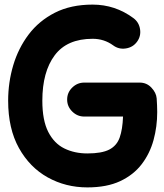

<svg xmlns="http://www.w3.org/2000/svg" viewBox="-20 -752 718 839"><path d="M273.4 -316.9Q273.4 -347.7 295.7 -369.4Q317.9 -391.1 348.1 -391.1H590.3Q621.1 -391.1 641.8 -368.9Q662.6 -346.7 664.6 -322.3Q665.5 -307.1 666.3 -292Q667 -276.9 667 -262.2Q667 -198.7 650.9 -139.9Q634.8 -81.1 599.1 -34.4Q563.5 12.2 505.1 39.6Q446.8 66.9 361.8 66.9Q267.1 66.9 188.5 23.2Q109.9 -20.5 62.7 -105.2Q15.6 -189.9 15.6 -312Q15.6 -391.6 37.8 -466.6Q60.1 -541.5 105.2 -601.3Q150.4 -661.1 220 -696.5Q289.6 -731.9 384.8 -731.9Q483.4 -731.9 563 -672.9Q587.4 -654.8 592 -624.3Q596.7 -593.8 578.6 -569.3Q560.5 -544.9 529.8 -540.3Q499 -535.6 474.6 -553.7Q435.1 -582.5 384.8 -582.5Q272.9 -582.5 219 -510.3Q165 -438 165 -312Q165 -226.1 190.9 -175.5Q216.8 -125 261.2 -103.3Q305.7 -81.5 361.8 -81.5Q424.8 -81.5 457.5 -98.4Q490.2 -115.2 502.9 -150.9Q515.6 -186.5 517.6 -242.7H348.1Q317.9 -242.7 295.7 -264.6Q273.4 -286.6 273.4 -316.9Z"/></svg>

Font: Mikhak-DS2-FD ExtraBold
Style: Regular
Weight: 800
Designer: Amin Abedi
Version: Version 3.2